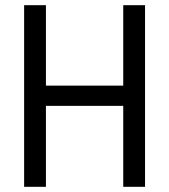

<svg xmlns="http://www.w3.org/2000/svg" viewBox="-20 -720 652 740"><path d="M73 -700H157V-390H455V-700H539V0H455V-312H157V0H73Z"/></svg>

Font: Space Mono
Style: Regular
Weight: 400
Monospace: yes
Designer: Colophon Foundry / Benjamin Critton
Foundry: Colophon Foundry
Version: Version 1.000;PS 1.003;hotconv 1.0.81;makeotf.lib2.5.63406